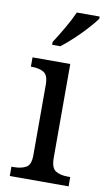

<svg xmlns="http://www.w3.org/2000/svg" viewBox="-87 -809 473 852"><g transform="rotate(10 149.0 -383.0)"><path d="M21 0V-42H33Q64 -42 86 -53.5Q108 -65 108 -109V-426Q108 -470 87 -482Q66 -494 35 -494H29V-536H199V-114Q199 -67 220.5 -54.5Q242 -42 274 -42H286V0ZM105 -619Q126 -651 149.5 -691.5Q173 -732 188 -766H291V-756Q279 -739 253.5 -710.5Q228 -682 197.5 -653.5Q167 -625 142 -606H105Z"/></g></svg>

Font: Noto Serif Myanmar SemCond
Style: Regular
Weight: 400
Width: 4
Designer: Ben Mitchell and the Monotype Design Team
Foundry: Monotype Imaging Inc.
Version: Version 2.106; ttfautohint (v1.8.4.7-5d5b)